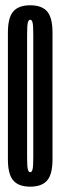

<svg xmlns="http://www.w3.org/2000/svg" viewBox="-20 -699 230 724"><path d="M93.9 4.9Q50.2 4.9 30 -18.5Q9.8 -41.9 9.8 -98V-576.2Q9.8 -632.4 30 -655.8Q50.2 -679.1 93.9 -679.1Q137.5 -679.1 157.8 -655.8Q178 -632.4 178 -576.2V-98Q178 -41.9 157.8 -18.5Q137.5 4.9 93.9 4.9ZM93.9 -49.6Q100.4 -49.6 102.9 -61.1Q105.5 -72.5 105.5 -106.4V-568.5Q105.5 -601.8 102.9 -613.2Q100.4 -624.6 93.9 -624.6Q87.4 -624.6 84.8 -613.2Q82.2 -601.8 82.2 -568.5V-106.4Q82.2 -72.5 84.8 -61.1Q87.4 -49.6 93.9 -49.6Z"/></svg>

Font: Anybody UltraCondensed Thin
Style: Regular
Weight: 100
Width: 1
Designer: Tyler Finck
Foundry: Etcetera Type Company
Version: Version 1.110